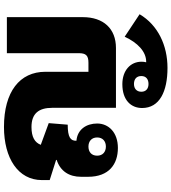

<svg xmlns="http://www.w3.org/2000/svg" viewBox="33 -652 884 991"><g transform="rotate(-90 475.5 -156.0)"><path d="M208 10C288 10 334 -38 334 -97C334 -152 304 -199 245 -204V-206C245 -234 262 -249 328 -249L336 -347L224 -388C236 -419 264 -436 316 -436C385 -436 415 -399 415 -329V0H724C824 0 883 -65 883 -171V-563H697V-192C697 -156 686 -142 648 -142H601V-364C601 -497 498 -578 316 -578C155 -578 42 -505 42 -382V-342L146 -309V-306C88 -287 59 -242 59 -180V-144C59 -36 124 10 208 10ZM215 -52C188 -52 168 -68 168 -97C168 -127 188 -142 215 -142C242 -142 262 -126 262 -97C262 -68 242 -52 215 -52ZM621 266C737 266 842 217 898 122L782 45C751 112 705 156 653 156H650C652 149 653 140 653 132C653 75 608 33 537 33C454 33 414 78 414 135C414 225 499 266 621 266ZM538 168C514 168 498 155 498 131C498 107 514 93 538 93C563 93 579 106 579 131C579 155 563 168 538 168Z"/></g></svg>

Font: Noto Sans Thai Looped Black
Style: Regular
Weight: 900
Designer: Sasikarn Vongin, Ben Mitchell
Foundry: The Fontpad Ltd
Version: Version 1.001